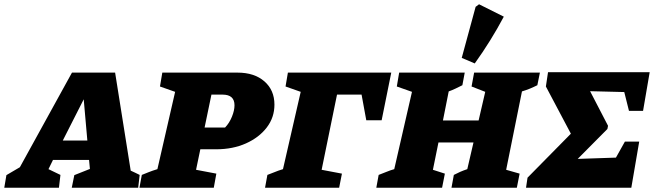

<svg xmlns="http://www.w3.org/2000/svg" viewBox="-86 -879 3075 899"><path d="M526 -80Q537 -75 547.5 -70Q558 -65 568 -60L561 0H250L262 -59L335 -88L331 -130H162L141 -87Q169 -74 197 -60L190 0H-66L-56 -59L7 -96L251 -539H453ZM208 -221H323L306 -414Z M567 0 578 -60Q593 -66 610.5 -73Q628 -80 651 -87L734 -449L663 -474L674 -539H1026Q1105 -539 1152 -498Q1199 -457 1199 -389Q1199 -329 1163 -282Q1127 -235 1065.5 -207.5Q1004 -180 926 -180H852L832 -84L927 -66L915 0ZM956 -436H904L872 -282H968Q988 -303 1000 -332.5Q1012 -362 1012 -386Q1012 -436 956 -436Z M1746 -539 1701 -316H1629L1607 -436H1492L1420 -84L1515 -66L1502 0H1155L1166 -60Q1183 -66 1199.5 -73Q1216 -80 1239 -87L1322 -449L1251 -474L1262 -539Z M1676 0 1687 -60Q1706 -67 1724 -74.5Q1742 -82 1760 -87L1843 -449L1772 -474L1783 -539H2090L2079 -480Q2063 -472 2047.5 -464.5Q2032 -457 2015 -451L1988 -315H2155L2186 -449L2122 -474L2134 -539H2442L2430 -480Q2412 -471 2395 -464Q2378 -457 2358 -451L2284 -84L2347 -66L2334 0H2028L2039 -60Q2054 -68 2069 -74.5Q2084 -81 2102 -87L2131 -212H1967L1941 -84L1997 -66L1984 0ZM2137 -582 2076 -608 2141 -847 2157 -859 2273 -801Q2213 -688 2137 -582Z M2377 0 2384 -47 2587 -253 2470 -474 2480 -541H2956L2925 -360H2859L2837 -448L2677 -452L2761 -290L2758 -275L2619 -135L2798 -141L2840 -216H2907L2870 0Z"/></svg>

Font: Piazzolla SC ExtraBold
Style: Italic
Weight: 800
Italic angle: -11.3°
Designer: Juan Pablo del Peral
Foundry: Huerta Tipografica
Version: Version 1.330